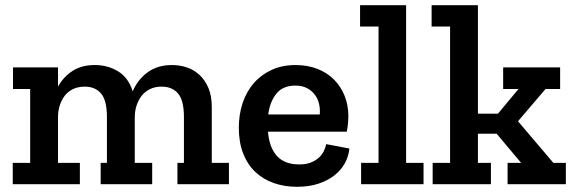

<svg xmlns="http://www.w3.org/2000/svg" viewBox="-20 -708 2207 738"><path d="M662 0V-82H687V-258Q687 -322 664.5 -348.5Q642 -375 601 -375Q575 -375 555.5 -365Q536 -355 523.5 -338.5Q511 -322 504.5 -301Q498 -280 498 -257V-82H565V0H367V-82H391V-258Q391 -322 368.5 -348.5Q346 -375 306 -375Q280 -375 260.5 -365.5Q241 -356 228.5 -339.5Q216 -323 209.5 -302Q203 -281 203 -258V-82H287V0H29V-82H96V-366H30V-449H203V-375Q224 -413 259 -435.5Q294 -458 344 -458Q395 -458 434.5 -433.5Q474 -409 490 -357Q510 -403 548 -430.5Q586 -458 641 -458Q672 -458 699.5 -448.5Q727 -439 748 -419Q769 -399 781.5 -369Q794 -339 794 -297V-82H860V0Z M1323 -137Q1320 -107 1305.5 -80.5Q1291 -54 1265.5 -34Q1240 -14 1204 -2Q1168 10 1122 10Q1073 10 1032 -4.5Q991 -19 961 -47.5Q931 -76 914.5 -118.5Q898 -161 898 -217Q898 -269 913 -313Q928 -357 956 -389Q984 -421 1024.5 -439.5Q1065 -458 1116 -458Q1162 -458 1199.5 -443.5Q1237 -429 1263.5 -402.5Q1290 -376 1304.5 -340Q1319 -304 1319 -262Q1319 -233 1313 -202H1010Q1015 -141 1044.5 -108.5Q1074 -76 1130 -76Q1156 -76 1174 -83Q1192 -90 1204.5 -101Q1217 -112 1224 -126Q1231 -140 1234 -154ZM1209 -268Q1211 -288 1206.5 -308Q1202 -328 1190.5 -343.5Q1179 -359 1160.5 -369Q1142 -379 1115 -379Q1067 -379 1042 -347.5Q1017 -316 1011 -268Z M1368 0V-82H1435V-606H1364V-688H1541V-82H1608V0Z M1931 0V-82H1983L1889 -194H1817V-82H1867V0H1643V-82H1710V-606H1639V-688H1817V-271H1894L1973 -366H1914V-449H2133V-366H2077L1971 -242L2107 -82H2155V0Z"/></svg>

Font: Zilla Slab SemiBold
Style: Regular
Weight: 600
Designer: Typotheque.com
Foundry: Typotheque type foundry
Version: Version 1.1; 2017